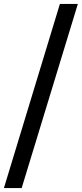

<svg xmlns="http://www.w3.org/2000/svg" viewBox="-27 -728 419 984"><path d="M280 -708H372L84 236H-7Z"/></svg>

Font: Martel Sans
Style: Regular
Weight: 400
Designer: Dan Reynolds and Mathieu Réguer
Foundry: Dan Reynolds and Mathieu Réguer
Version: Version 1.002; ttfautohint (v1.1) -l 5 -r 5 -G 72 -x 0 -D la